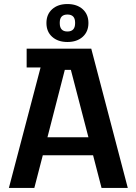

<svg xmlns="http://www.w3.org/2000/svg" viewBox="-20 -931 672 951"><path d="M181 -597H112V-690H432L613 0H483L441 -162H192L150 0H24ZM418 -251 331 -585H301L215 -251ZM210 -817Q210 -860 238.5 -885.5Q267 -911 314 -911Q361 -911 389.5 -885.5Q418 -860 418 -817Q418 -774 389.5 -748.5Q361 -723 314 -723Q267 -723 238.5 -748.5Q210 -774 210 -817ZM314 -775Q352 -775 352 -816V-819Q352 -859 314 -859Q276 -859 276 -819V-816Q276 -775 314 -775Z"/></svg>

Font: Mozilla Headline BETA SemiBold
Style: Regular
Weight: 600
Designer: Studio DRAMA
Foundry: Studio DRAMA
Version: Version 0.100